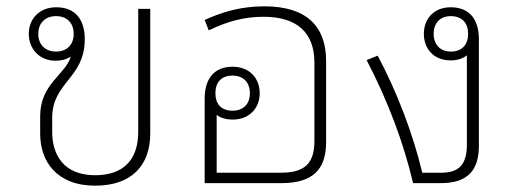

<svg xmlns="http://www.w3.org/2000/svg" viewBox="-20 -579 1625 607"><path d="M281 8C395 8 455 -55 455 -157V-551H417V-162C417 -72 368 -25 281 -25C180 -25 145 -91 145 -162V-206C145 -320 248 -331 248 -455C248 -516 219 -556 158 -556C103 -556 71 -518 71 -472C71 -426 103 -387 156 -387C173 -387 190 -391 204 -400C187 -343 107 -314 107 -212V-156C107 -70 158 8 281 8ZM157 -416C123 -416 101 -438 101 -472C101 -506 123 -528 157 -528C192 -528 213 -506 213 -472C213 -438 192 -416 157 -416Z M1011 -386C1011 -496 949 -559 816 -559C740 -559 683 -541 627 -516L640 -483C696 -510 749 -526 813 -526C920 -526 974 -475 974 -381V-134C974 -67 948 -33 869 -33H665V-216C677 -206 695 -201 716 -201C769 -201 801 -238 801 -284C801 -331 770 -368 715 -368C657 -368 627 -330 627 -267V0H869C970 0 1011 -44 1011 -130ZM715 -229C679 -229 661 -251 661 -284C661 -318 679 -340 715 -340C750 -340 770 -318 770 -284C770 -251 750 -229 715 -229Z M1494 -118V-455C1494 -518 1464 -556 1405 -556C1351 -556 1320 -519 1320 -472C1320 -425 1351 -388 1405 -388C1426 -388 1443 -394 1456 -404V-121C1456 -57 1429 -33 1375 -33H1315C1286 -155 1235 -289 1174 -403L1139 -389C1207 -259 1256 -127 1286 0H1373C1460 0 1494 -42 1494 -118ZM1405 -416C1371 -416 1351 -439 1351 -472C1351 -506 1371 -528 1405 -528C1441 -528 1460 -506 1460 -472C1460 -438 1441 -416 1405 -416Z"/></svg>

Font: Noto Sans Thai Looped ExtraLight
Style: Regular
Weight: 200
Designer: Sasikarn Vongin, Ben Mitchell
Foundry: The Fontpad Ltd
Version: Version 1.001